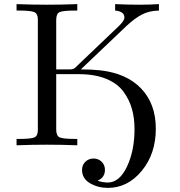

<svg xmlns="http://www.w3.org/2000/svg" viewBox="-20 -703 873 929"><path d="M60.1 0V-30.8H73.2Q130.4 -30.8 146.7 -38.3Q163.1 -45.9 163.1 -73.2V-608.9Q163.1 -636.7 146 -644.3Q128.9 -651.9 73.2 -651.9H60.1V-683.1Q134.3 -680.2 207 -680.2Q279.8 -680.2 354 -683.1V-651.9H345.2Q285.2 -651.9 268.6 -644.5Q252 -637.2 252 -606.9V-367.2H318.8Q327.6 -367.2 333.7 -369.6Q339.8 -372.1 342 -373.5Q344.2 -375 355 -386.2L553.2 -575.2Q582 -602.1 582 -618.2Q582 -647.9 537.1 -651.9V-683.1Q597.2 -680.2 655.8 -680.2Q701.7 -680.2 749 -683.1V-651.9Q700.2 -650.9 665 -631.8Q629.9 -612.8 592.8 -578.1L371.1 -367.2Q422.9 -367.2 463.9 -362.8Q592.8 -348.6 663.3 -274.4Q733.9 -200.2 733.9 -80.1Q733.9 41 666 123.5Q598.1 206.1 502 206.1Q454.1 206.1 415.5 183.6Q377 161.1 377 119.1Q377 95.2 393.1 79.6Q409.2 64 433.1 64Q456.1 64 471.9 79.6Q487.8 95.2 487.8 119.1Q487.8 155.3 453.1 170.9V171.9Q478 179.7 501 180.2Q558.1 180.2 594.5 103Q630.9 25.9 630.9 -78.1Q630.9 -131.3 618.4 -175.8Q606 -220.2 577.4 -259.5Q548.8 -298.8 493.9 -321.5Q439 -344.2 361.8 -344.2H252V-76.2Q252 -46.4 268.1 -38.6Q284.2 -30.8 344.2 -30.8H354V0Q279.8 -2.9 207 -2.9Q134.3 -2.9 60.1 0Z"/></svg>

Font: CMU Serif Upright Italic
Style: UprightItalic
Weight: 500
Version: Version 0.7.0